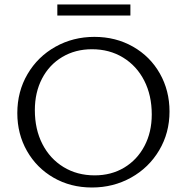

<svg xmlns="http://www.w3.org/2000/svg" viewBox="-20 -828 830 854"><path d="M235 -808H560V-759H235ZM57 -325Q57 -421 102.5 -498.5Q148 -576 226.5 -620Q305 -664 400 -664Q495 -664 571.5 -620.5Q648 -577 691 -501Q734 -425 734 -332Q734 -237 688 -159.5Q642 -82 563 -38Q484 6 389 6Q294 6 218.5 -37.5Q143 -81 100 -156.5Q57 -232 57 -325ZM655 -319Q655 -404 621.5 -469.5Q588 -535 527.5 -572Q467 -609 389 -609Q315 -609 257 -574.5Q199 -540 167 -478.5Q135 -417 135 -338Q135 -253 168.5 -187.5Q202 -122 262.5 -85Q323 -48 401 -48Q475 -48 532.5 -82.5Q590 -117 622.5 -178.5Q655 -240 655 -319Z"/></svg>

Font: Ysabeau Infant
Style: Regular
Weight: 400
Designer: Christian Thalmann (Catharsis Fonts)
Version: Version 0.003